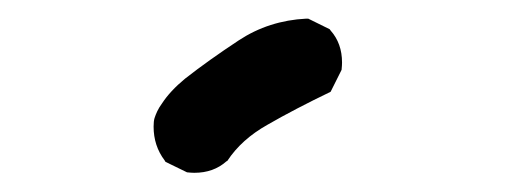

<svg xmlns="http://www.w3.org/2000/svg" viewBox="-20 -850 540 205"><path d="M144 -714.8Q144 -720.7 145 -723.9Q146 -727.1 147.9 -731.2Q149.9 -735.4 152.8 -739.3Q161.6 -752.9 177.7 -766.1Q202.6 -785.6 234.9 -806.9Q267.1 -828.1 307.1 -830.1H309.1L332 -818.8L333 -817.4Q345.2 -803.7 345.2 -783.2Q345.2 -780.3 344.7 -775.4L333 -752Q294.4 -733.4 265.6 -716.8Q237.8 -701.2 222.7 -678.2L221.7 -677.7Q208 -665.5 187.5 -665.5Q184.6 -665.5 179.7 -666L156.7 -677.2L155.8 -678.7Q144 -694.3 144 -714.8Z"/></svg>

Font: Bakudai
Style: Bold
Weight: 700
Version: Version 1.48